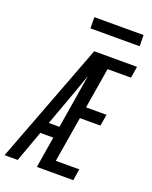

<svg xmlns="http://www.w3.org/2000/svg" viewBox="-190 -1009 873 1100"><g transform="rotate(20 247.0 -459.5)"><path d="M-23 0 163 -490 256 -735H517L506 -665H363L322 -417H447L435 -347H310L264 -70H407L396 0H174L205 -190H126L57 0ZM217 -260 271 -589Q262 -565 253.5 -540Q245 -515 236 -490L152 -260ZM491 -851H191L190 -919H490Z"/></g></svg>

Font: Iosevka Custom
Style: Italic
Weight: 400
Italic angle: -9°
Monospace: yes
Designer: Belleve Invis
Foundry: Belleve Invis
Version: Version 30.3.3; ttfautohint (v1.8.3)